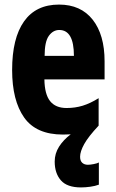

<svg xmlns="http://www.w3.org/2000/svg" viewBox="-20 -578 505 839"><path d="M330 107Q330 125 339.5 133.5Q349 142 364 142Q374 142 389.5 139Q405 136 412 132V229Q396 235 374.5 238Q353 241 334 241Q273 241 246 210Q219 179 219 128Q219 93 238 63Q257 33 289 9Q272 10 255 10Q138 10 85.5 -64.5Q33 -139 33 -272Q33 -411 85 -484.5Q137 -558 238 -558Q333 -558 385 -492Q437 -426 437 -310V-231H174Q175 -166 199 -136Q223 -106 271 -106Q308 -106 341 -116Q374 -126 411 -149V-29Q366 19 348 51.5Q330 84 330 107ZM239 -447Q212 -447 193.5 -421.5Q175 -396 175 -334H303Q303 -447 239 -447Z"/></svg>

Font: Noto Sans Gurmukhi ExtraCondensed ExtraBold
Style: Regular
Weight: 800
Width: 2
Designer: Jelle Bosma - Monotype Design Team
Foundry: Monotype Imaging Inc.
Version: Version 2.004; ttfautohint (v1.8.4.7-5d5b)